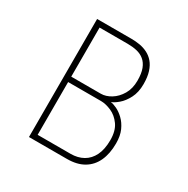

<svg xmlns="http://www.w3.org/2000/svg" viewBox="-159 -843 968 986"><g transform="rotate(30 325.0 -350.0)"><path d="M140 0V-700H344Q369 -700 393.8 -695.8Q418.5 -691.5 440.2 -680.5Q462 -669.5 478.5 -650.2Q495 -631 504.5 -601.2Q514 -571.5 514 -529Q514 -480.5 496 -445.8Q478 -411 454.2 -391Q430.5 -371 414 -366Q429.5 -364 451.2 -353.8Q473 -343.5 494.2 -323.2Q515.5 -303 529.8 -271.5Q544 -240 544 -195Q544 -134.5 524 -90.8Q504 -47 464.2 -23.5Q424.5 0 365 0ZM173 -32H368Q410.5 -32 442.5 -50Q474.5 -68 492.2 -104.2Q510 -140.5 510 -195Q510 -250 486.5 -283Q463 -316 429.8 -330.5Q396.5 -345 368 -345H173ZM173 -377H348Q378 -377 408 -395.5Q438 -414 458 -448Q478 -482 478 -529Q478 -572 467.5 -599Q457 -626 438.2 -641.2Q419.5 -656.5 394.5 -662.2Q369.5 -668 340 -668H173Z"/></g></svg>

Font: Trispace Thin Thin
Style: Regular
Weight: 250
Version: Version 1.210